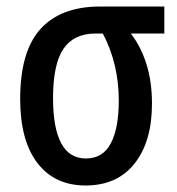

<svg xmlns="http://www.w3.org/2000/svg" viewBox="-20 -560 545 590"><path d="M447 -241Q447 -125 393.5 -57.5Q340 10 243 10Q148 10 95 -59Q42 -128 42 -256Q42 -402 104.5 -471Q167 -540 288 -540H485V-457H382Q413 -417 430 -363Q447 -309 447 -241ZM143 -258Q143 -167 168 -120Q193 -73 244 -73Q296 -73 320.5 -119.5Q345 -166 345 -251Q345 -364 296 -457H274Q207 -457 175 -410Q143 -363 143 -258Z"/></svg>

Font: Avrile Sans Condensed Medium
Style: Regular
Weight: 500
Width: 3
Designer: Monotype Design Team
Foundry: Monotype Imaging Inc.
Version: Version 2.001;September 10, 2019;FontCreator 11.5.0.2425 64-